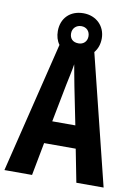

<svg xmlns="http://www.w3.org/2000/svg" viewBox="-95 -937 714 999"><g transform="rotate(10 262.0 -437.5)"><path d="M380 0H524L354 -686C371 -706 380 -732 380 -762C380 -827 332 -875 264 -875C193 -875 148 -828 148 -761C148 -734 155 -710 169 -691L0 0H146L179 -174H346ZM265 -716C234 -716 218 -734 218 -761C218 -788 238 -807 265 -807C292 -807 310 -788 310 -761C310 -734 291 -716 265 -716ZM283 -492 323 -293H201L240 -494C246 -524 258 -576 262 -605C269 -569 273 -542 283 -492Z"/></g></svg>

Font: Noto Sans Gurmukhi ExtraCondensed
Style: Bold
Weight: 700
Width: 2
Designer: Jelle Bosma - Monotype Design Team
Foundry: Monotype Imaging Inc.
Version: Version 2.004